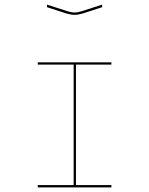

<svg xmlns="http://www.w3.org/2000/svg" viewBox="-20 -899 645 829"><path d="M461 -90H143V-100H298V-620H143V-630H461V-620H308V-100H461ZM183 -879 270 -851Q277 -849 284.5 -847Q292 -845 302 -845Q312 -845 319.5 -847Q327 -849 334 -851L421 -879V-868L338 -841Q329 -839 321 -837Q313 -835 302 -835Q291 -835 283 -837Q275 -839 266 -841L183 -868Z"/></svg>

Font: Bungee Hairline
Style: Regular
Weight: 400
Designer: David Jonathan Ross
Foundry: David Jonathan Ross
Version: Version 1.000;PS 1.0;hotconv 1.0.72;makeotf.lib2.5.5900